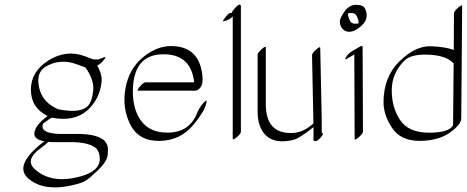

<svg xmlns="http://www.w3.org/2000/svg" viewBox="-20 -575 2006 825"><path d="M187.5 34.7Q176.3 46.4 154.3 62Q84.5 112.8 130.9 153.3Q202.6 216.3 324.2 183.6Q408.7 161.1 408.7 107.9Q408.7 80.6 395 64Q366.7 37.1 289.6 35.6H204.1Q195.3 35.2 187.5 34.7ZM80.1 149.9Q80.1 100.6 170.4 32.2Q127.4 24.4 127.4 -0.5Q128.4 -35.2 184.6 -76.2Q112.8 -112.3 112.8 -189.9Q112.8 -267.6 188.2 -315.2Q263.7 -362.8 343.3 -334L379.4 -320.3Q380.4 -320.3 385.7 -319.8Q391.1 -319.3 401.9 -319.3L426.3 -328.6Q438 -333 429.2 -321.3Q412.6 -299.3 397.9 -293.5Q419.9 -253.9 416.5 -223.6Q408.2 -146 352.5 -98.6Q296.9 -51.3 202.1 -69.3Q201.2 -69.3 190.9 -62.5Q180.7 -55.7 165 -43.9Q163.1 -38.1 162.6 -31.2Q162.6 -2 235.4 0.5H320.8Q399.4 2 429.2 29.8Q443.8 47.4 443.8 63.7Q443.8 80.1 442.9 90.3Q439.9 124 382.3 173.3Q353 204.1 319.8 213.4Q175.3 255.4 102.1 192.4Q80.6 173.8 80.1 149.9ZM347.2 -285.2 310.1 -298.8Q235.8 -325.7 172.9 -286.6Q134.3 -260.7 148.4 -197.5Q162.6 -134.3 230 -105.5Q230 -105.5 230.5 -105.5Q231.4 -105 232.9 -105Q330.6 -85.9 360.8 -123.5Q376 -142.1 380.6 -186.5Q385.3 -231 347.2 -285.2Z M572.8 -78.1Q609.9 -3.9 702.1 -5.1Q794.4 -6.3 826.7 -88.9Q835.4 -110.8 851.8 -129.9Q868.2 -148.9 867.7 -141.1Q866.7 -106 810.5 -38.3Q754.4 29.3 665.3 30.5Q576.2 31.7 540 -39.8Q503.9 -111.3 519 -195.1Q534.2 -278.8 593.5 -328.1Q652.8 -377.4 714.8 -377Q835.9 -377 849.6 -251Q853.5 -216.3 842.5 -200.9Q831.5 -185.5 819.8 -185.5H574.2Q565.9 -185.5 581.3 -203.4Q596.7 -221.2 605 -221.2H814.5Q800.3 -341.8 683.6 -341.8Q550.8 -342.8 550.8 -179.7Q551.3 -120.1 572.8 -78.1Z M1015.1 -8.8Q1015.1 -0.5 998.8 13.2Q982.4 26.9 980 22.5V-503.9Q960.4 -486.3 941.9 -483.9Q935.5 -482.9 940.4 -490.2Q945.3 -497.6 953.9 -507.8Q962.4 -518.1 968.3 -518.6Q974.1 -519 976.1 -520Q977.1 -522 978.5 -525.9Q980 -529.8 992.9 -543.5Q1005.9 -557.1 1010.5 -554.7Q1015.1 -552.2 1015.1 -550.8Z M1362.3 -67.4V-4.9Q1374.5 -2.4 1358.4 15.4Q1342.3 33.2 1334.7 31.5Q1327.1 29.8 1327.1 28.3V-28.8Q1265.6 20.5 1239.3 26.4Q1127.9 51.8 1096.2 -35.6Q1087.4 -60.5 1086.9 -92.3V-339.8Q1086.9 -348.1 1104.5 -363.8Q1122.1 -379.4 1122.1 -371.1V-123.5Q1124 -3.9 1228 -3.4Q1275.4 -2 1317.9 -37.1Q1322.8 -41 1326.7 -44.4Q1323.7 -191.4 1320.8 -337.9Q1320.8 -346.2 1338.1 -361.8Q1355.5 -377.4 1356 -369.1Z M1548.8 -537.6Q1566.9 -497.6 1536.9 -468Q1506.8 -438.5 1481 -438.5Q1455.1 -438.5 1443.4 -464.4Q1440.4 -471.7 1440.4 -484.1Q1440.4 -496.6 1460.2 -525.4Q1480 -554.2 1510.5 -554.2Q1541 -554.2 1548.8 -537.6ZM1520.5 -474.1Q1522 -485.8 1514.6 -502.4Q1507.3 -519 1493.2 -519Q1479 -519 1476.1 -518.6Q1475.6 -515.1 1475.6 -509.5Q1475.6 -503.9 1483.2 -486.6Q1490.7 -469.2 1520.5 -474.1ZM1491.2 -354 1525.9 -374.5Q1537.6 -381.3 1538.1 -373L1539.6 -9.3Q1539.6 -1 1521.7 14.6Q1503.9 30.3 1503.9 22L1502.4 -340.8H1502L1473.1 -323.7Q1458 -314.5 1467 -329.6Q1476.1 -344.7 1491.2 -354Z M1929.7 -359.9 1930.7 -518.1Q1930.7 -526.4 1948.2 -541.7Q1965.8 -557.1 1965.8 -548.8L1961.9 -66.4Q1961.9 -39.6 1912.1 -4.6Q1862.3 30.3 1782.2 30.3Q1702.1 30.3 1665 -24.9Q1627.9 -80.1 1627.9 -136.2Q1628.4 -245.6 1697.3 -312.3Q1766.1 -378.9 1832.3 -376.2Q1898.4 -373.5 1929.7 -359.9ZM1929.2 -303.2Q1927.2 -304.2 1922.4 -308.6Q1891.6 -337.4 1819.3 -340.1Q1747.1 -342.8 1719.2 -315.9Q1663.6 -262.2 1663.3 -187.5Q1663.1 -112.8 1699.5 -58.8Q1735.8 -4.9 1823 -4.9Q1910.2 -4.9 1926.8 -37.1Z"/></svg>

Font: ML-NILA03_NewLipi
Style: Regular
Weight: 400
Designer: CLT@C-DIT
Version: Version ML-NILA03_NewLipi 2.